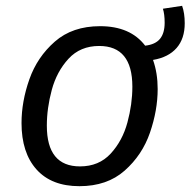

<svg xmlns="http://www.w3.org/2000/svg" viewBox="-20 -628 655 660"><path d="M506 -422Q522 -377 522 -322Q522 -249 495.5 -172Q469 -95 408.5 -41.5Q348 12 253 12Q157 12 105.5 -45.5Q54 -103 54 -205Q54 -279 81 -355.5Q108 -432 168.5 -485Q229 -538 324 -538Q428 -538 479 -471Q514 -475 530 -494.5Q546 -514 546 -550Q546 -579 540 -598L606 -608Q615 -583 615 -548Q615 -495 587 -463Q559 -431 506 -422ZM435 -330Q435 -470 321 -470Q256 -470 215.5 -426Q175 -382 158 -319Q141 -256 141 -196Q141 -56 255 -56Q320 -56 360.5 -100Q401 -144 418 -207Q435 -270 435 -330Z"/></svg>

Font: Fira Sans Book
Style: Italic
Weight: 350
Italic angle: -8°
Designer: bBox Type GmbH & Carrois Corporate GbR & Edenspiekermann AG
Foundry: bBox Type GmbH & Carrois Corporate GbR & Edenspiekermann AG
Version: Version 4.301